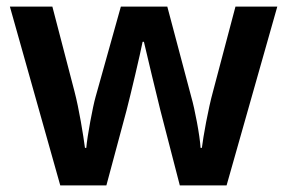

<svg xmlns="http://www.w3.org/2000/svg" viewBox="-20 -563 873 583"><path d="M467 -228 526 0H668L822 -543H695L627 -286C612 -232 597 -147 593 -114H589C587 -151 571 -234 561 -268L488 -543H347L270 -268C262 -240 245 -150 242 -114H238C233 -152 220 -233 206 -286L139 -543H10L163 0H303L364 -227C377 -277 406 -400 413 -436H417C425 -400 455 -277 467 -228Z"/></svg>

Font: Noto Sans Thaana SemiBold
Style: Regular
Weight: 600
Designer: David Williams
Foundry: Google Inc.
Version: Version 3.001